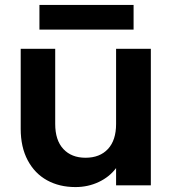

<svg xmlns="http://www.w3.org/2000/svg" viewBox="-20 -752 701 779"><path d="M522 -732V-632H140V-732ZM592 -554V0H451V-70Q424 -34 380.5 -13.5Q337 7 286 7Q221 7 171 -20.5Q121 -48 92.5 -101.5Q64 -155 64 -229V-554H204V-249Q204 -183 237 -147.5Q270 -112 327 -112Q385 -112 418 -147.5Q451 -183 451 -249V-554Z"/></svg>

Font: Fz Poppins SemBd
Style: Regular
Weight: 600
Designer: Ninad Kale (Devanagari), Jonny Pinhorn (Latin)
Foundry: Indian Type Foundry
Version: Vit hóa bi Vntype.Com & FontZin.Com